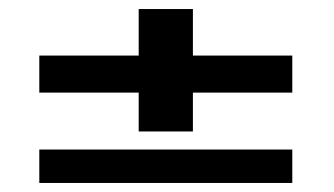

<svg xmlns="http://www.w3.org/2000/svg" viewBox="-20 -528 740 425"><path d="M67 -123V-197H627V-123ZM407 -405H627V-323H407V-237H287V-323H67V-405H287V-508H407Z"/></svg>

Font: Sarpanch SemiBold
Style: Regular
Weight: 600
Designer: Manushi Parikh (Devanagari and Latin), Jyotish Sonowal (Devanagari)
Foundry: Indian Type Foundry
Version: Version 2.004;PS 1.0;hotconv 1.0.78;makeotf.lib2.5.61930; tt